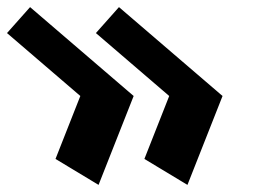

<svg xmlns="http://www.w3.org/2000/svg" viewBox="-141 -548 786 540"><path d="M-56.4 -528 -121.3 -455 84.9 -278 15.1 -101 136.2 -28 234.9 -278ZM265.1 -101 386.2 -28 484.9 -278 193.6 -528 128.7 -455 334.9 -278Z"/></svg>

Font: Hussar
Style: BdOpOblFour
Weight: 700
Foundry: Cannot Into Space Fonts
Version: Version 2.00